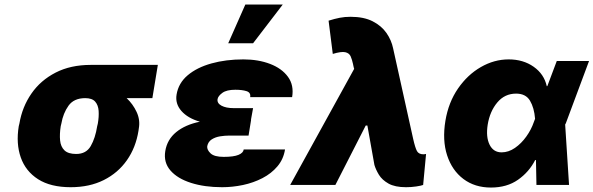

<svg xmlns="http://www.w3.org/2000/svg" viewBox="-20 -814 2612 845"><path d="M62.5 -258.5 65.3 -269.9Q77.8 -343.8 118.3 -402.2Q158.7 -460.6 224.8 -494.5Q290.8 -528.4 379.3 -528.4H674.7L650.6 -382.1H537.3Q565 -356.2 581.3 -321.2Q597.7 -286.2 590.9 -248.6L589.5 -238.6Q577.8 -164.8 538.5 -108.8Q499.3 -52.9 436.6 -21.5Q373.9 9.9 291.2 9.9Q202.8 9.9 147.7 -25.2Q92.7 -60.4 71.4 -121.1Q50.1 -181.8 62.5 -258.5ZM250 -269.9 247.2 -258.5Q241.8 -223.7 244.5 -196Q247.2 -168.3 263.7 -152.3Q280.2 -136.4 315.3 -136.4Q359.4 -136.4 379.4 -171.3Q399.5 -206.3 407.7 -258.5L410.5 -269.9Q415.8 -300.4 414.1 -326Q412.3 -351.6 398.8 -366.8Q385.3 -382.1 355.1 -382.1Q305.4 -382.1 281.6 -348.9Q257.8 -315.7 250 -269.9Z M859.7 -278.4Q806.5 -293.7 778.4 -325.6Q750.4 -357.6 757.1 -397.7Q765.3 -448.2 805.9 -482.6Q846.6 -517 910.3 -534.8Q974.1 -552.6 1051.1 -552.6Q1116.8 -552.6 1168.5 -532.8Q1220.2 -513.1 1247.3 -476Q1274.5 -438.9 1265.6 -386.4H1081Q1084.5 -406.6 1065.2 -412.8Q1045.8 -419 1015.6 -419Q977.6 -419 958.8 -405.4Q940 -391.7 937.5 -377.8Q934.7 -359.7 954.7 -348.9Q974.8 -338.1 1008.5 -338.1H1093.8L1084.5 -286.9H1085.2L1073.9 -217.3H988.6Q969.8 -217.3 948.7 -214Q927.6 -210.6 911.8 -200.5Q896 -190.3 892 -170.5Q890.3 -154.5 906.8 -139Q923.3 -123.6 964.5 -123.6Q1008.5 -123.6 1029.7 -132.5Q1050.8 -141.3 1052.6 -156.2H1234.4Q1227.6 -113.3 1201 -81.9Q1174.4 -50.4 1134.9 -30Q1095.5 -9.6 1049.4 0.2Q1003.2 9.9 957.4 9.9Q880.3 9.9 820.7 -9.1Q761 -28.1 730.1 -63.7Q699.2 -99.4 707.4 -149.1Q715.6 -199.9 755.5 -232.6Q795.5 -265.3 859.7 -278.4ZM984.4 -623.6 1059.7 -794H1224.4L1093.8 -623.6Z M1767 9.9Q1718.4 9.9 1690 -6Q1661.6 -22 1647.7 -44.7Q1633.9 -67.5 1627.8 -88.1L1596.9 -261.4H1589.5L1456 0H1257.1L1538.7 -511L1536.9 -517Q1535.9 -521 1535.2 -524.5Q1534.4 -528.1 1533.7 -532Q1529.5 -551.5 1523.3 -565.9Q1517 -580.3 1499.6 -584.2Q1482.2 -588.1 1444.6 -576.7L1426.1 -723Q1453.1 -731.5 1475.3 -735.8Q1497.5 -740.1 1522.7 -740.1Q1581.3 -740.1 1620 -720.3Q1658.7 -700.6 1680.8 -668.9Q1702.8 -637.1 1710.2 -600.9L1798.3 -203.1Q1807.2 -163.7 1815 -149.3Q1822.8 -134.9 1843.8 -134.9Q1847.3 -134.9 1847.1 -135.1Q1846.9 -135.3 1855.1 -136.4L1842.3 0Q1834.2 3.2 1812 6.6Q1789.8 9.9 1767 9.9Z M2140.6 11.4Q2069.6 11.4 2019.5 -26.3Q1969.5 -63.9 1947.8 -130.3Q1926.1 -196.7 1940.3 -282.7Q1953.8 -363.6 1995.7 -424.4Q2037.6 -485.1 2096.2 -518.8Q2154.8 -552.6 2218.8 -552.6Q2282.7 -552.6 2328.7 -520.2Q2374.6 -487.9 2386.4 -434.7L2388.8 -435L2430.4 -545.5H2572.4L2470.2 -271.3L2467.3 -266L2484.4 0H2340.9L2338.8 -109.7L2335.2 -109.4Q2308.6 -57.2 2259.8 -22.9Q2210.9 11.4 2140.6 11.4ZM2334.9 -291.2Q2331 -339.8 2312.5 -370.9Q2294 -402 2251.4 -402Q2201.3 -402 2168.7 -363.1Q2136 -324.2 2126.4 -265.6Q2117.9 -211.3 2134.6 -177.4Q2151.3 -143.5 2187.5 -143.5Q2218 -143.5 2246.3 -163Q2274.5 -182.5 2296.3 -213.1Q2318.2 -243.6 2329.5 -277Z"/></svg>

Font: Inter UI Black
Style: Italic
Weight: 900
Italic angle: -9.39999°
Designer: Rasmus Andersson
Foundry: rsms
Version: 3.2;8d6f07862